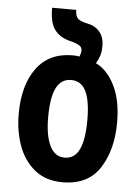

<svg xmlns="http://www.w3.org/2000/svg" viewBox="-54 -803 623 855"><g transform="rotate(5 257.5 -375.0)"><path d="M37 -276Q37 -405 93 -481Q149 -557 254 -557Q275 -557 284 -554Q291 -570 291 -583Q291 -597 276 -605.5Q261 -614 235 -620Q191 -631 167.5 -662Q144 -693 144 -760H252Q252 -732 264 -721Q276 -710 306 -704Q340 -698 361 -674Q382 -650 382 -611Q382 -584 376.5 -567Q371 -550 360 -531Q411 -507 444 -441.5Q477 -376 477 -276Q477 -155 424.5 -72.5Q372 10 257 10Q182 10 132.5 -30.5Q83 -71 60 -136Q37 -201 37 -276ZM344 -276Q344 -362 323 -404.5Q302 -447 257 -447Q212 -447 190.5 -404Q169 -361 169 -274Q169 -190 191.5 -145Q214 -100 257 -100Q302 -100 323 -144Q344 -188 344 -276Z"/></g></svg>

Font: Noto Sans Georgian Bold Cond
Style: Regular
Weight: 700
Width: 3
Designer: Monotype Design team
Foundry: Monotype Imaging Inc.
Version: Version 1.000